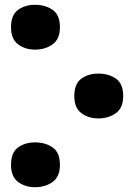

<svg xmlns="http://www.w3.org/2000/svg" viewBox="-20 -757 570 801"><path d="M126 -550Q85 -550 55.5 -572Q26 -594 26 -643Q26 -695 55.5 -716Q85 -737 126 -737Q169 -737 199.5 -716Q230 -695 230 -643Q230 -594 199.5 -572Q169 -550 126 -550ZM390 -263Q349 -263 319.5 -285Q290 -307 290 -356Q290 -408 319.5 -429Q349 -450 390 -450Q433 -450 463.5 -429Q494 -408 494 -356Q494 -307 463.5 -285Q433 -263 390 -263ZM126 24Q85 24 55.5 2Q26 -20 26 -69Q26 -121 55.5 -142Q85 -163 126 -163Q169 -163 199.5 -142Q230 -121 230 -69Q230 -20 199.5 2Q169 24 126 24Z"/></svg>

Font: Noto Sans Mono Condensed Black
Style: Regular
Weight: 900
Width: 3
Designer: Monotype Design Team
Foundry: Monotype Imaging Inc.
Version: Version 2.014